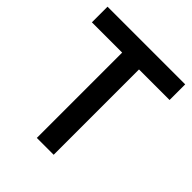

<svg xmlns="http://www.w3.org/2000/svg" viewBox="-194 -817 937 937"><g transform="rotate(45 274.0 -348.5)"><path d="M214.8 -588.9H5.9V-696.8H542V-588.9H331.1V0H214.8Z"/></g></svg>

Font: Doppio One
Style: Regular
Weight: 400
Designer: Szymon Celej
Foundry: Szymon Celej
Version: Version 1.002